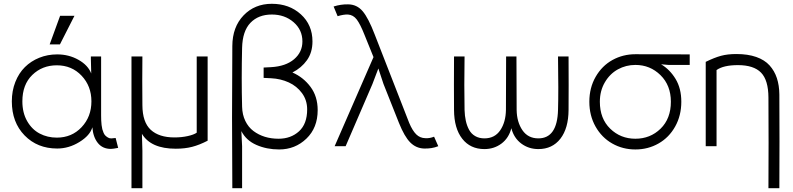

<svg xmlns="http://www.w3.org/2000/svg" viewBox="-20 -766 4153 1006"><path d="M277.8 -44.9Q356 -44.9 407.5 -99.6Q459 -154.3 459 -234.9Q459 -314.9 407.5 -369.4Q356 -423.8 277.8 -423.8Q201.2 -423.8 149.2 -373.3Q97.2 -322.8 97.2 -234.9Q97.2 -175.3 122.3 -131.3Q147.5 -87.4 188 -66.2Q228.5 -44.9 277.8 -44.9ZM42 -234.9Q42 -290 60.3 -336.4Q78.6 -382.8 110.4 -414.3Q142.1 -445.8 185.8 -463.4Q229.5 -481 279.8 -481Q340.8 -481 391.1 -452.6Q441.4 -424.3 458 -380.9L456.1 -458V-470.2H509.8V-161.1Q509.8 -147 510.3 -135.5Q510.7 -124 512.2 -111.1Q513.7 -98.1 516.1 -88.9Q518.6 -79.6 522.7 -70.1Q526.9 -60.5 532.5 -55.2Q538.1 -49.8 545.9 -45.2Q553.7 -40.5 563.5 -40.8Q573.2 -41 585.9 -43L599.1 8.8Q571.3 14.2 561 14.2Q517.6 14.2 492.7 -16.8Q467.8 -47.9 463.9 -99.1Q451.7 -56.2 396.2 -22Q340.8 12.2 279.8 12.2Q175.8 12.2 108.9 -56.4Q42 -125 42 -234.9ZM240.2 -533.2 294.9 -683.1H370.1L293.9 -533.2Z M1010.7 -470.2H1067.9V-28.8Q1024.4 -6.3 986.6 3.4Q948.7 13.2 900.9 13.2Q770.5 13.2 723.6 -64.9L726.1 23.9V220.2H668.9V-470.2H726.1Q724.6 -342.3 726.1 -214.8Q726.6 -125.5 770 -85.7Q813.5 -45.9 894 -45.9Q931.2 -45.9 963.4 -53Q995.6 -60.1 1010.7 -70.8Z M1442.4 17.1Q1377.4 17.1 1323.5 -6.6Q1269.5 -30.3 1244.6 -79.1L1248.5 0V220.2H1197.3Q1194.3 -152.3 1197.3 -524.9Q1197.8 -624.5 1256.1 -685.3Q1314.5 -746.1 1404.3 -746.1Q1495.6 -746.1 1556.4 -690.9Q1617.2 -635.7 1617.2 -548.8Q1617.2 -491.2 1588.4 -450.7Q1559.6 -410.2 1512.2 -386.2Q1569.3 -361.3 1606.9 -311Q1644.5 -260.7 1644.5 -189Q1644.5 -96.2 1585.4 -39.6Q1526.4 17.1 1442.4 17.1ZM1248.5 -207Q1249.5 -165 1265.4 -132.3Q1281.2 -99.6 1307.9 -79.6Q1334.5 -59.6 1367.7 -49.3Q1400.9 -39.1 1439.5 -39.1Q1503.9 -39.1 1546.6 -77.9Q1589.4 -116.7 1589.4 -192.9Q1589.4 -241.2 1562.3 -278.1Q1535.2 -314.9 1492.9 -334.2Q1450.7 -353.5 1400.4 -356Q1374 -357.9 1361.3 -357.9V-412.1Q1368.2 -412.6 1380.9 -413.1Q1393.6 -413.6 1400.4 -414.1Q1477.1 -418.5 1520.8 -455.6Q1564.5 -492.7 1564.5 -548.8Q1564.5 -609.9 1518.1 -649.9Q1471.7 -689.9 1404.3 -689.9Q1334 -689.9 1292.2 -646.5Q1250.5 -603 1248.5 -515.1Q1244.6 -351.6 1248.5 -207Z M2201.2 12.2Q2159.7 10.7 2129.4 -19.8Q2099.1 -50.3 2070.3 -122.1L1989.3 -326.2L1962.4 -407.2L1931.2 -325.2L1791 0H1733.4L1937 -466.8L1889.2 -585Q1867.7 -639.2 1849.4 -663.6Q1831.1 -688 1803.2 -689.9Q1781.2 -690.9 1749 -681.2L1728 -731.9Q1766.1 -744.1 1804.2 -743.2Q1850.1 -742.7 1880.1 -707.3Q1910.2 -671.9 1943.4 -585L2124 -122.1Q2141.1 -81.5 2160.9 -62Q2180.7 -42.5 2209 -42Q2231.4 -40.5 2254.4 -49.8L2276.4 0Q2242.2 13.7 2201.2 12.2Z M2414.1 -470.2Q2411.6 -312.5 2414.1 -189.9Q2415 -158.7 2420.7 -133.1Q2426.3 -107.4 2437.7 -86.2Q2449.2 -64.9 2469.7 -53Q2490.2 -41 2518.1 -41Q2572.3 -41 2601.1 -83.5Q2629.9 -126 2630.9 -189.9Q2631.8 -282.7 2631.8 -470.2H2686Q2686 -282.7 2687 -189.9Q2688 -126.5 2717.3 -83.7Q2746.6 -41 2800.8 -41Q2899.9 -41 2903.8 -189.9Q2906.7 -285.6 2903.8 -470.2H2959Q2960 -312.5 2959 -189.9Q2958.5 -93.8 2916.3 -39.3Q2874 15.1 2800.8 15.1Q2750 15.1 2711.2 -13.9Q2672.4 -43 2659.2 -94.2Q2646 -42.5 2607.4 -13.7Q2568.8 15.1 2518.1 15.1Q2444.3 15.1 2401.9 -39.1Q2359.4 -93.3 2358.9 -189.9Q2357.9 -312.5 2358.9 -470.2Z M3309.1 -425.8Q3259.8 -425.8 3217.5 -402.6Q3175.3 -379.4 3149.2 -334.7Q3123 -290 3123 -232.9Q3123 -144.5 3177.2 -91.8Q3231.4 -39.1 3309.1 -39.1Q3387.2 -39.1 3441.2 -91.8Q3495.1 -144.5 3495.1 -232.9Q3495.1 -318.8 3440.7 -372.3Q3386.2 -425.8 3309.1 -425.8ZM3067.9 -232.9Q3067.9 -306.2 3101.1 -363.8Q3134.3 -421.4 3189.2 -451.7Q3244.1 -481.9 3309.1 -481.9Q3514.6 -481.9 3593.8 -481V-425.8H3482.9L3443.8 -429.2Q3489.7 -401.9 3519.8 -352.3Q3549.8 -302.7 3549.8 -232.9Q3549.8 -160.6 3517.6 -103Q3485.4 -45.4 3430.4 -14.2Q3375.5 17.1 3309.1 17.1Q3242.7 17.1 3187.7 -14.2Q3132.8 -45.4 3100.3 -103Q3067.9 -160.6 3067.9 -232.9Z M3734.4 0H3677.7V-441.9Q3723.6 -464.4 3757.8 -473.6Q3792 -482.9 3838.4 -482.9Q3898.4 -482.9 3942.4 -467.5Q3986.3 -452.1 4012.2 -423.3Q4038.1 -394.5 4050.5 -356.7Q4063 -318.8 4063.5 -271Q4064.9 -25.4 4063.5 220.2H4006.3Q4007.8 -17.1 4006.3 -254.9Q4005.9 -346.2 3967.5 -385.5Q3929.2 -424.8 3846.7 -424.8Q3770.5 -424.8 3734.4 -398.9Z"/></svg>

Font: Kreadon Light
Style: Regular
Weight: 300
Designer: kohakuno
Foundry: StudioGnu
Version: Version 1.000;Glyphs 3.1.2 (3151)